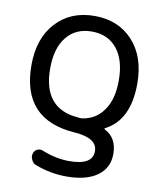

<svg xmlns="http://www.w3.org/2000/svg" viewBox="-84 -625 739 888"><g transform="rotate(10 285.0 -181.0)"><path d="M300.8 -81.1Q308.6 -80.1 314.5 -81.1Q377 -90.8 412.1 -140.6Q450.2 -192.4 450.2 -283.2Q450.2 -378.9 407.2 -431.6Q364.3 -484.4 289.1 -484.4Q213.9 -484.4 170.9 -431.6Q127.9 -378.9 127.9 -283.2Q127.9 -94.7 293 -82Q295.9 -82 300.8 -81.1ZM537.1 -283.2Q537.1 -111.3 425.8 -54.7Q423.8 -53.7 423.8 -51.8Q423.8 -49.8 425.8 -48.8Q484.4 -19.5 484.4 56.6Q484.4 122.1 433.1 159.2Q381.8 196.3 289.1 196.3Q211.9 196.3 141.6 168.9Q127 164.1 120.1 148.4Q115.2 139.6 115.2 129.9Q115.2 124 117.2 118.2Q121.1 104.5 134.3 98.1Q147.5 91.8 161.1 97.7Q225.6 124 289.1 124Q398.4 124 398.4 58.6Q398.4 -2.9 292 -10.7Q40 -27.3 40 -283.2Q40 -409.2 108.4 -483.4Q176.8 -557.6 289.1 -557.6Q401.4 -557.6 469.2 -483.4Q537.1 -409.2 537.1 -283.2Z"/></g></svg>

Font: Gen Jyuu Gothic P Regular
Style: Regular
Weight: 400
Designer: [Source Han Sans]
Ryoko NISHIZUKA  (kana & ideographs); Paul D. Hunt (Latin, Greek & Cyrillic); Wenlong ZHANG  (bopomofo
Version: Version 1.002.20150607